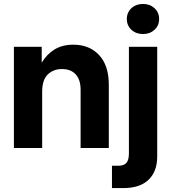

<svg xmlns="http://www.w3.org/2000/svg" viewBox="-20 -754 872 978"><path d="M194.8 -286.6V0H50.8V-515.6H192.4V-434.6Q218.8 -478.5 258.3 -502.4Q297.9 -526.4 353.5 -526.4Q435.5 -526.4 484.9 -473.4Q534.2 -420.4 534.2 -322.8V0H390.6V-296.4Q390.6 -348.1 365.7 -375.2Q340.8 -402.3 295.9 -402.3Q251.5 -402.3 223.1 -374.5Q194.8 -346.7 194.8 -286.6ZM636.7 -515.6H780.8V43.5Q780.8 119.1 736.8 161.6Q692.9 204.1 607.4 204.1H550.3V90.3H582.5Q611.3 90.3 624 75.7Q636.7 61 636.7 27.3ZM708.5 -580.6Q672.9 -580.6 649.4 -602.3Q626 -624 626 -657.2Q626 -690.4 649.4 -712.2Q672.9 -733.9 708.5 -733.9Q743.7 -733.9 767.1 -712.2Q790.5 -690.4 790.5 -657.2Q790.5 -624 767.1 -602.3Q743.7 -580.6 708.5 -580.6Z"/></svg>

Font: Inter Display
Style: Bold
Weight: 700
Designer: Rasmus Andersson
Foundry: rsms
Version: Version 4.001;git-9221beed3